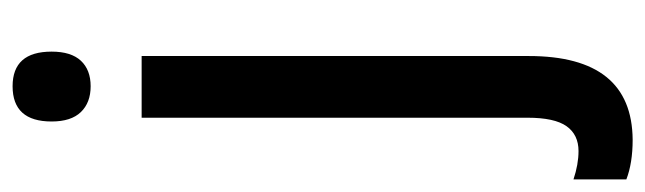

<svg xmlns="http://www.w3.org/2000/svg" viewBox="-409 -405 1025 305"><g transform="rotate(-90 103.5 -252.5)"><path d="M63 -683Q63 -745 119 -745Q174 -745 174 -683Q174 -652 159.5 -636.5Q145 -621 119 -621Q93 -621 78 -636.5Q63 -652 63 -683ZM34 240Q-3 240 -29 230V146Q-5 154 16 154Q42 154 55.5 135Q69 116 69 73V-540H167V75Q167 239 34 240Z"/></g></svg>

Font: Noto Sans Ethiopic Condensed Medium
Style: Regular
Weight: 500
Width: 3
Designer: Monotype Design Team
Foundry: Monotype Imaging Inc.
Version: Version 2.102; ttfautohint (v1.8.4.7-5d5b)